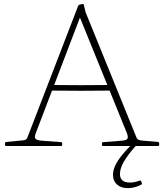

<svg xmlns="http://www.w3.org/2000/svg" viewBox="-20 -756 855 994"><path d="M12 0Q6 0 6 -6V-14Q6 -20 12 -21L104 -30Q111 -31 116 -35.5Q121 -40 123 -47L384 -724Q386 -730 392 -732L407 -735Q413 -737 414 -731L423 -693L687 -43Q689 -37 695.5 -33.5Q702 -30 709 -29L798 -21Q804 -20 804 -14V-6Q804 0 798 0H514Q508 0 508 -6V-14Q508 -20 514 -20L614 -28Q637 -30 640.5 -39.5Q644 -49 636 -69L383 -692L403 -689L165 -66Q157 -45 164 -37.5Q171 -30 193 -28L296 -20Q302 -20 302 -14V-6Q302 0 296 0ZM242 -316Q321 -315 399 -315Q477 -315 556 -316V-287Q477 -286 399 -286Q321 -286 242 -287ZM641 218Q607 218 586 199.5Q565 181 565 150Q565 127 576 102.5Q587 78 609.5 49.5Q632 21 668 -14L682 0Q639 49 620 83Q601 117 601 145Q601 189 652 189Q666 189 677.5 186.5Q689 184 703 179Q709 177 711 183L714 191Q717 197 711 200Q697 208 678.5 213Q660 218 641 218Z"/></svg>

Font: Hahmlet Thin
Style: Regular
Weight: 250
Version: Version 1.002